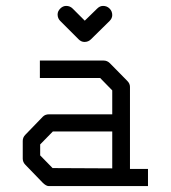

<svg xmlns="http://www.w3.org/2000/svg" viewBox="-20 -679 580 650"><path d="M204 -659Q217 -659 226 -650L267 -609L309 -650Q318 -659 329 -659Q342 -659 351 -650Q360 -641 360 -628Q360 -617 351 -608L288 -546Q279 -537 266 -537Q255 -537 246 -546L184 -608Q175 -617 175 -630Q175 -641 184 -650Q193 -659 204 -659ZM360 -109V-234H159L116 -190V-153L158 -110ZM420 -107H481V-49H145Q136 -49 124 -61L66 -121Q57 -130 57 -142V-202Q57 -214 66 -223L125 -284Q133 -292 146 -292H360V-373L319 -415H115V-474H331Q343 -474 352 -465L411 -405Q420 -396 420 -385Z"/></svg>

Font: ibm3270
Style: Regular
Weight: 400
Monospace: yes
Version: Version 2.0.3